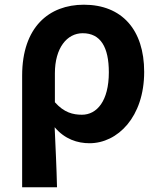

<svg xmlns="http://www.w3.org/2000/svg" viewBox="-20 -594 679 815"><path d="M74 201H222C220 114 216 37 212 -54C255 -3 309 14 360 14C479 14 592 -97 592 -289C592 -468 497 -574 336 -574C188 -574 74 -479 74 -273ZM328 -107C290 -107 252 -116 213 -160V-283C213 -390 264 -453 331 -453C407 -453 442 -394 442 -287C442 -165 391 -107 328 -107Z"/></svg>

Font: Source Han Sans JP
Style: Bold
Weight: 700
Designer: Ryoko NISHIZUKA 西塚涼子 (kana, bopomofo & ideographs); Paul D. Hunt (Latin, Greek & Cyrillic); Sandoll Communications 산돌커뮤니
Foundry: Adobe
Version: Version 2.002;hotconv 1.0.116;makeotfexe 2.5.65601